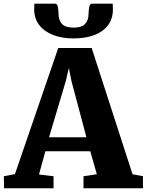

<svg xmlns="http://www.w3.org/2000/svg" viewBox="-40 -1002 780 1022"><path d="M39.5 -75 270 -746.5H448L665.5 -74.5L721 -64V0H404.5V-64L475.5 -74.5L440.5 -197H201.5L167.5 -73L245 -64V0H-18.5L-19.5 -64ZM420 -271.5 340.5 -570 326.5 -640 310 -569.5 221 -271.5ZM253.5 -982.5Q265 -982.5 268.2 -963.5Q271.5 -944.5 271.5 -930Q271.5 -894.5 289.8 -874.8Q308 -855 351.5 -855Q394.5 -855 413 -874.8Q431.5 -894.5 431.5 -930Q431.5 -944.5 434.8 -963.5Q438 -982.5 449 -982.5H560Q560 -975 560.5 -967.5Q561 -960 561 -952Q561 -903 535.2 -868.2Q509.5 -833.5 462.5 -815.5Q415.5 -797.5 351 -797.5Q290 -797.5 242.8 -815.8Q195.5 -834 168.8 -868.8Q142 -903.5 142 -952Q142 -960 142.5 -967.5Q143 -975 143 -982.5Z"/></svg>

Font: Merriweather 24pt Black
Style: Regular
Weight: 900
Designer: Eben Sorkin
Foundry: Eben Sorkin
Version: Version 2.100